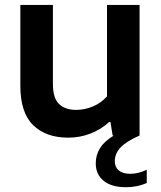

<svg xmlns="http://www.w3.org/2000/svg" viewBox="-20 -566 674 802"><path d="M593 143V198.5Q553 216 506.5 216Q445.5 216 412.8 189.2Q380 162.5 380 116.5Q380 81.5 397.8 52.8Q415.5 24 455.5 0H450.5L441.5 -56H435.5Q401 -24.5 357.2 -7.8Q313.5 9 265 9Q172 9 118.5 -43.2Q65 -95.5 65 -207.5V-545.5H201V-215Q201 -157 226.2 -132Q251.5 -107 298.5 -107Q333.5 -107 368.2 -121.5Q403 -136 427 -163.5V-545.5H563V0Q506.5 25 483 50.5Q459.5 76 459.5 107.5Q459.5 132 476.2 146Q493 160 524 160Q557.5 160 593 143Z"/></svg>

Font: Encode Sans Semi Expanded SmBd
Style: Regular
Weight: 600
Width: 6
Designer: Multiple Designers
Foundry: Impallari Type
Version: Version 2.000